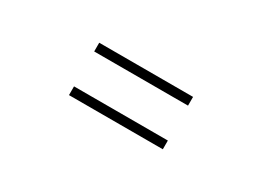

<svg xmlns="http://www.w3.org/2000/svg" viewBox="-20 -761 1041 762"><g transform="rotate(30 500.0 -380.0)"><path d="M285 -260V-300H715V-260ZM285 -460V-500H715V-460Z"/></g></svg>

Font: GenRyuMin TW M
Style: Regular
Weight: 500
Version: Version 1.501;PS 1;hotconv 16.6.51;makeotf.lib2.5.65220